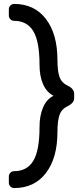

<svg xmlns="http://www.w3.org/2000/svg" viewBox="-20 -796 420 976"><path d="M181 -465Q181 -586 149 -638Q117 -690 52 -690Q41 -690 33 -698Q25 -706 25 -717V-749Q25 -760 33 -768Q41 -776 52 -776Q155 -776 213.5 -699.5Q272 -623 272 -491Q272 -435 282.5 -405Q293 -375 325 -360Q340 -353 348.5 -342.5Q357 -332 357 -320V-297Q357 -285 348.5 -274.5Q340 -264 325 -257Q293 -242 282.5 -211.5Q272 -181 272 -125Q272 7 213.5 83.5Q155 160 52 160Q41 160 33 152Q25 144 25 133V101Q25 90 33 82Q41 74 52 74Q117 74 149 22Q181 -30 181 -151Q181 -208 199 -250Q217 -292 252 -309Q217 -327 199 -368Q181 -409 181 -465Z"/></svg>

Font: Rubik
Style: Regular
Weight: 400
Designer: Hubert & Fischer
Foundry: Hubert & Fischer
Version: Version 1.100